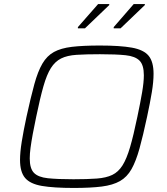

<svg xmlns="http://www.w3.org/2000/svg" viewBox="-20 -921 826 949"><path d="M345 8Q245 8 187 -2Q129 -12 104 -41.5Q79 -71 79 -131Q79 -168 87.5 -221Q96 -274 111 -344Q132 -440 149.5 -504Q167 -568 189.5 -606.5Q212 -645 246.5 -664Q281 -683 335.5 -689.5Q390 -696 473 -696Q574 -696 632 -685.5Q690 -675 714.5 -645.5Q739 -616 739 -556Q739 -517 730.5 -465.5Q722 -414 707 -344Q687 -250 669.5 -187Q652 -124 630 -85Q608 -46 573 -26Q538 -6 483 1Q428 8 345 8ZM343 -35Q412 -35 458.5 -38.5Q505 -42 535 -56.5Q565 -71 585.5 -103.5Q606 -136 623 -194Q640 -252 659 -344Q674 -415 682.5 -465Q691 -515 691 -549Q691 -600 669.5 -621.5Q648 -643 601 -648Q554 -653 474 -653Q405 -653 358.5 -650Q312 -647 282 -632Q252 -617 231.5 -584.5Q211 -552 194.5 -494Q178 -436 159 -344Q149 -297 142 -259Q135 -221 131 -191Q127 -161 127 -138Q127 -88 148 -66.5Q169 -45 217 -40Q265 -35 343 -35ZM542 -781V-787L641 -901H696V-896L576 -781ZM365 -781V-787L465 -901H520V-896L400 -781Z"/></svg>

Font: Saira SemiExpanded ExtraLight
Style: Italic
Weight: 250
Width: 6
Italic angle: -12°
Designer: Hector Gatti with collaboration of the Omnibus-Type team
Foundry: Omnibus-Type
Version: Version 1.101